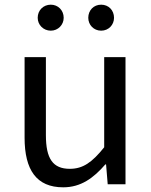

<svg xmlns="http://www.w3.org/2000/svg" viewBox="-20 -787 647 820"><path d="M250 13C325 13 379 -26 430 -85H433L440 0H516V-543H425V-158C373 -93 334 -66 278 -66C206 -66 176 -109 176 -210V-543H85V-199C85 -61 136 13 250 13ZM197 -656C228 -656 252 -681 252 -711C252 -743 228 -767 197 -767C165 -767 141 -743 141 -711C141 -681 165 -656 197 -656ZM412 -656C444 -656 467 -681 467 -711C467 -743 444 -767 412 -767C380 -767 357 -743 357 -711C357 -681 380 -656 412 -656Z"/></svg>

Font: Noto Sans Mono CJK SC Regular
Style: Regular
Weight: 400
Designer: Ryoko NISHIZUKA (kana & ideographs); Paul D. Hunt (Latin, Greek & Cyrillic); Wenlong ZHANG (bopomofo); Sandoll Communica
Foundry: Adobe Systems Incorporated
Version: Version 1.005;PS 1.005;hotconv 1.0.96;makeotf.lib2.5.65012